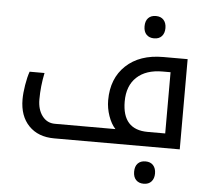

<svg xmlns="http://www.w3.org/2000/svg" viewBox="-59 -764 1130 1028"><g transform="rotate(5 506.0 -250.0)"><path d="M252 0Q165.5 0 115.2 -52Q64.9 -104 64.9 -193.8Q64.9 -227.1 72 -270.5Q79.1 -314 89.8 -344.2H169.9Q154.8 -272 154.8 -201.2Q154.8 -146.5 180.7 -112.3Q206.5 -78.1 249 -78.1H574.2Q550.8 -103.5 536.4 -145Q522 -186.5 522 -229Q522 -346.2 595.5 -415.5Q668.9 -484.9 795.9 -484.9H926.8V0ZM841.8 -78.1V-407.2H798.8Q710 -407.2 660.4 -360.8Q610.8 -314.5 610.8 -230Q610.8 -78.1 748 -78.1ZM737.8 -580.1Q711.9 -580.1 696.8 -595.7Q681.6 -611.3 681.6 -640.1Q681.6 -668.9 696.5 -684.6Q711.4 -700.2 737.8 -700.2Q764.6 -700.2 779.3 -683.8Q793.9 -667.5 793.9 -640.1Q793.9 -612.8 779.3 -596.4Q764.6 -580.1 737.8 -580.1ZM750 200.2Q724.1 200.2 709 184.6Q693.8 168.9 693.8 140.1Q693.8 111.3 708.7 95.7Q723.6 80.1 750 80.1Q776.9 80.1 791.5 96.4Q806.2 112.8 806.2 140.1Q806.2 167.5 791.5 183.8Q776.9 200.2 750 200.2Z"/></g></svg>

Font: Noto Kufi Arabic
Style: Regular
Weight: 400
Designer: Monotype Design team
Foundry: Monotype Imaging Inc.
Version: Version 1.02